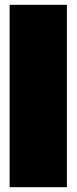

<svg xmlns="http://www.w3.org/2000/svg" viewBox="-20 -641 318 798"><path d="M258 137H20V-621H258Z"/></svg>

Font: Passion One Black
Style: Regular
Weight: 900
Designer: Alejandro Lo Celso
Foundry: Fontstage
Version: Version 1.002